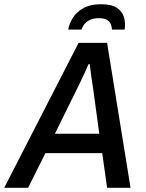

<svg xmlns="http://www.w3.org/2000/svg" viewBox="-58 -889 692 909"><path d="M-38 0 314 -686H449L560 0H449L426 -164H157L75 0ZM202 -256H412L384 -462Q382 -476 379.5 -492Q377 -508 374.5 -525Q372 -542 370.5 -557Q369 -572 367 -585H361Q353 -567 342.5 -543.5Q332 -520 321 -497.5Q310 -475 303 -461ZM265 -749Q270 -778 287.5 -805.5Q305 -833 337.5 -851Q370 -869 421 -869Q472 -869 497 -851Q522 -833 529.5 -805.5Q537 -778 532 -749H472Q472 -760 467.5 -772.5Q463 -785 450 -794Q437 -803 410 -803Q384 -803 366.5 -794Q349 -785 340 -772.5Q331 -760 328 -749Z"/></svg>

Font: Archivo SemiCondensed Medium
Style: Italic
Weight: 500
Width: 4
Italic angle: -10°
Designer: Hector Gatti
Foundry: Omnibus-Type
Version: Version 2.001